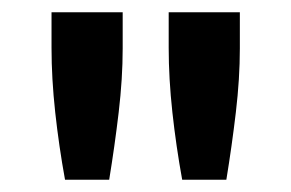

<svg xmlns="http://www.w3.org/2000/svg" viewBox="-20 -780 475 313"><path d="M86 -487Q76 -542 70 -597Q64 -652 64 -702V-760H180V-701Q180 -652 173.5 -597Q167 -542 158 -487ZM277 -487Q267 -542 261 -597Q255 -652 255 -702V-760H371V-701Q371 -652 364.5 -597Q358 -542 349 -487Z"/></svg>

Font: Ubuntu Sans SemiBold
Style: Regular
Weight: 600
Designer: Dalton Maag Ltd
Foundry: Dalton Maag Ltd
Version: Version 1.006; ttfautohint (v1.8.4.7-5d5b)